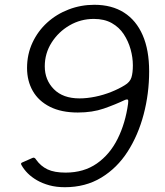

<svg xmlns="http://www.w3.org/2000/svg" viewBox="-20 -772 691 802"><path d="M251 10Q215 10 186 2Q157 -6 134.5 -19Q112 -32 96 -48Q80 -64 70 -82Q65 -90 72 -93L115 -112Q124 -117 131 -105Q150 -78 178.5 -64.5Q207 -51 254 -51Q330 -51 384.5 -89Q439 -127 471.5 -192.5Q504 -258 515 -339Q517 -353 514 -355.5Q511 -358 503 -355Q461 -335 413.5 -318.5Q366 -302 305 -302Q236 -302 188.5 -326Q141 -350 117 -392Q93 -434 93 -488Q93 -545 115.5 -593.5Q138 -642 177 -677.5Q216 -713 267 -732.5Q318 -752 374 -752Q447 -752 498 -719.5Q549 -687 576 -625Q603 -563 603 -474Q603 -381 580 -294Q557 -207 513 -138.5Q469 -70 403 -30Q337 10 251 10ZM312 -361Q343 -361 377.5 -368Q412 -375 444.5 -388Q477 -401 501 -416Q523 -429 529 -448.5Q535 -468 535 -499Q535 -532 525.5 -566Q516 -600 497 -629Q478 -658 447 -675.5Q416 -693 372 -693Q317 -693 270.5 -666Q224 -639 195.5 -594Q167 -549 167 -495Q167 -438 205 -399.5Q243 -361 312 -361Z"/></svg>

Font: Libre Franklin Light
Style: Italic
Weight: 300
Italic angle: -8°
Designer: Pablo Impallari, Rodrigo Fuenzalida, Nhung Nguyen
Foundry: Impallari Type
Version: Version 3.000